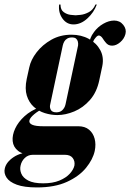

<svg xmlns="http://www.w3.org/2000/svg" viewBox="-107 -652 571 841"><path d="M10 -306 21 -356Q28 -390 53.5 -423Q79 -456 118 -478Q157 -500 206 -500Q249 -500 282.5 -481.5Q316 -463 332.5 -432Q349 -401 341 -362L328 -301Q317 -248 287 -214Q257 -180 218.5 -164Q180 -148 144 -148Q117 -148 89.5 -156.5Q62 -165 41 -184Q20 -203 10.5 -233Q1 -263 10 -306ZM168 -453 113 -195Q111 -188 112 -181.5Q113 -175 116 -170Q119 -165 125 -162.5Q131 -160 140 -160Q147 -160 153.5 -162Q160 -164 165 -168.5Q170 -173 174 -179.5Q178 -186 180 -195L235 -453Q236 -462 234 -470Q232 -478 226 -483Q220 -488 208 -488Q196 -488 187.5 -483Q179 -478 174.5 -470Q170 -462 168 -453ZM37 26Q-6 26 -27.5 9Q-49 -8 -51.5 -34Q-54 -60 -40.5 -89Q-27 -118 0.5 -143Q28 -168 67 -182L75 -174Q50 -159 36 -145.5Q22 -132 21.5 -121.5Q21 -111 35.5 -105Q50 -99 82 -99H236Q265 -99 283 -84Q301 -69 307.5 -44.5Q314 -20 308 9Q300 46 270 83Q240 120 186.5 144.5Q133 169 55 169Q-1 169 -33.5 157Q-66 145 -78.5 125.5Q-91 106 -86 86Q-80 58 -47 36Q-14 14 39 14L37 26Q16 26 1.5 40Q-13 54 -17 74Q-21 91 -13.5 109Q-6 127 17 139Q40 151 82 151Q124 151 153 139Q182 127 198.5 109Q215 91 219 73Q222 54 211.5 40Q201 26 177 26ZM312 -429 298 -419Q290 -437 286.5 -460Q283 -483 305 -512Q321 -534 345.5 -548Q370 -562 393 -562Q405 -562 415 -557.5Q425 -553 433 -543Q448 -524 442.5 -503Q437 -482 419.5 -467Q402 -452 384 -452Q375 -452 368 -455.5Q361 -459 355 -467Q349 -474 343 -483.5Q337 -493 329 -496Q321 -499 311 -486Q296 -469 302 -455Q308 -441 312 -429ZM311 -632Q301 -609 282.5 -599Q264 -589 246.5 -587Q229 -585 224 -585Q218 -585 202 -587Q186 -589 172 -599Q158 -609 158 -632H152Q148 -597 166.5 -571Q185 -545 215 -545Q247 -545 275.5 -571Q304 -597 317 -632Z"/></svg>

Font: Emberly Black
Style: Italic
Weight: 900
Italic angle: -12°
Designer: Rajesh Rajput
Foundry: Rajesh Rajput
Version: Version 1.000